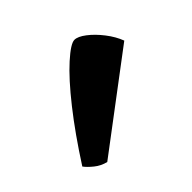

<svg xmlns="http://www.w3.org/2000/svg" viewBox="-68 -847 359 359"><g transform="rotate(-45 111.0 -667.5)"><path d="M39 -565Q26 -568 15.5 -576.5Q5 -585 0 -592Q34 -645 66 -685.5Q98 -726 122.5 -748Q147 -770 157 -770Q166 -770 179 -760Q192 -750 204 -734.5Q216 -719 222 -703Z"/></g></svg>

Font: Texturina 72pt
Style: Bold
Weight: 700
Designer: Guillermo Torres Carreño
Foundry: Omnibus-Type
Version: Version 1.002; ttfautohint (v1.8.3)